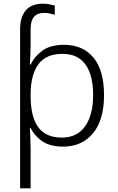

<svg xmlns="http://www.w3.org/2000/svg" viewBox="-20 -785 639 1041"><path d="M213 -765Q232 -765 249 -761.5Q266 -758 277 -755V-705Q268 -708 252.5 -711.5Q237 -715 219 -715Q183 -715 164.5 -694Q146 -673 146 -627V-538Q146 -517 144.5 -486.5Q143 -456 142 -435H146Q166 -478 209.5 -510Q253 -542 327 -542Q429 -542 486.5 -473Q544 -404 544 -269Q544 -134 484 -62Q424 10 322 10Q251 10 208 -20Q165 -50 146 -92H142Q143 -67 144.5 -37.5Q146 -8 146 17V236H89V-625Q89 -693 120 -729Q151 -765 213 -765ZM319 -493Q230 -493 188.5 -437Q147 -381 146 -276V-266Q146 -152 187 -95.5Q228 -39 315 -39Q398 -39 441.5 -100.5Q485 -162 485 -270Q485 -377 443.5 -435Q402 -493 319 -493Z"/></svg>

Font: RS Noto Sans Light
Style: Regular
Weight: 300
Designer: Monotype Design Team
Foundry: Monotype Imaging Inc.
Version: Version 3.10